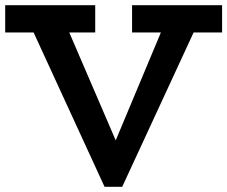

<svg xmlns="http://www.w3.org/2000/svg" viewBox="-20 -706 876 740"><path d="M347 -686V-581H0V-686ZM836 -686V-581H489V-686ZM383 14 69 -669H209L426 -165L637 -669H767L451 14Z"/></svg>

Font: BioRhyme ExtraBold
Style: Bold
Weight: 700
Version: Version 1.600;gftools[0.9.33]